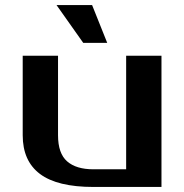

<svg xmlns="http://www.w3.org/2000/svg" viewBox="-20 -741 730 761"><path d="M70 -520H210V-205Q210 -133 246 -101.5Q282 -70 350 -70H480V-520H620V0H350Q207 0 138.5 -51.5Q70 -103 70 -205ZM204 -721 310 -571H405L345 -721Z"/></svg>

Font: Prosto One
Style: Regular
Weight: 400
Designer: Pavel Emelyanov and Jovanny lemonad
Foundry: Pavel Emelyanov and Jovanny Lemonad
Version: Version 1.001